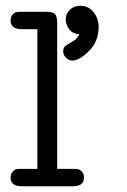

<svg xmlns="http://www.w3.org/2000/svg" viewBox="-20 -652 446 672"><path d="M17.1 -29.8Q17.1 -43.9 24.7 -51.5Q32.2 -59.1 38.6 -60.1Q44.9 -61 57.1 -61H110.8V-549.8H57.1Q17.1 -549.8 17.1 -580.1Q17.1 -594.2 24.7 -601.6Q32.2 -608.9 38.6 -609.9Q44.9 -610.8 57.1 -610.8H140.1Q165 -610.8 172.6 -602.5Q180.2 -594.2 180.2 -569.8V-61H233.9Q246.1 -61 252.4 -60.1Q258.8 -59.1 266.4 -51.5Q273.9 -43.9 273.9 -29.8Q273.9 0 233.9 0H57.1Q17.1 0 17.1 -29.8ZM201.2 -472.2Q201.2 -481.9 205.6 -487.5Q210 -493.2 223.4 -500.5Q236.8 -507.8 245.1 -514.2L252.9 -523.9L257.8 -532.2Q231.9 -534.2 220.9 -551Q210 -567.9 210 -583Q210 -604 224.4 -617.9Q238.8 -631.8 261.2 -631.8Q289.1 -631.8 307.1 -609.9Q325.2 -587.9 325.2 -557.1Q325.2 -507.3 291.5 -473.6Q257.8 -439.9 232.9 -439.9Q221.7 -439.9 211.4 -449.5Q201.2 -459 201.2 -472.2Z"/></svg>

Font: CMU Typewriter Text Variable Width
Style: Medium
Weight: 500
Version: Version 0.7.0